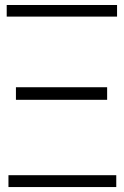

<svg xmlns="http://www.w3.org/2000/svg" viewBox="-20 -756 503 776"><path d="M7.1 -688.9V-735.8H453.1V-688.9ZM14.2 0V-47.9H449.9V0ZM44.4 -352.6V-403.4H413V-352.6Z"/></svg>

Font: Inter UI Extra Light
Style: Regular
Weight: 200
Designer: Rasmus Andersson
Foundry: rsms
Version: 3.2;8d6f07862